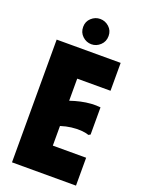

<svg xmlns="http://www.w3.org/2000/svg" viewBox="-164 -956 757 1029"><g transform="rotate(20 214.5 -442.0)"><path d="M406 -700V-541H216V-415Q245 -425 274.5 -431.5Q304 -438 332.5 -440Q361 -442 386 -439V-284L375 -278Q356 -285 330.5 -286.5Q305 -288 276 -284.5Q247 -281 216 -271V-159H406V0H41V-700ZM224 -740Q195 -740 173 -760.5Q151 -781 151 -813Q151 -844 173 -864Q195 -884 223 -884Q252 -884 274 -864Q296 -844 296 -813Q296 -781 274 -760.5Q252 -740 224 -740Z"/></g></svg>

Font: Phudu ExtraBold
Style: Regular
Weight: 800
Version: Version 1.005;gftools[0.9.23]